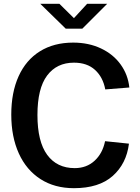

<svg xmlns="http://www.w3.org/2000/svg" viewBox="-20 -975 731 1005"><path d="M508.5 -721.5C465.5 -741.8 417 -752 363 -752C295.7 -752 237.7 -736.8 189 -706.5C140.3 -676.2 103.2 -632.7 77.5 -576C51.8 -519.3 39 -452.3 39 -375C39 -297.7 52.2 -230 78.5 -172C104.8 -114 142.7 -69.2 192 -37.5C241.3 -5.8 299.7 10 367 10C454.3 10 522 -11.3 570 -54C618 -96.7 646.3 -153 655 -223L530 -236C521.3 -193.3 503 -159.2 475 -133.5C447 -107.8 412.3 -95 371 -95C309 -95 261 -118.2 227 -164.5C193 -210.8 176 -280.3 176 -373C176 -465.7 192.8 -534.5 226.5 -579.5C260.2 -624.5 307 -647 367 -647C413 -647 449.8 -634.3 477.5 -609C505.2 -583.7 523 -549.7 531 -507L657 -517C652.3 -561.7 637.2 -601.8 611.5 -637.5C585.8 -673.2 551.5 -701.2 508.5 -721.5ZM541 -955H436L367 -880L291 -955H191L324 -825H411Z"/></svg>

Font: Morrison SemiBold
Style: Regular
Weight: 600
Designer: Pablo Impallari, Rodrigo Fuenzalida (Modified by Dan O. Williams)
Version: Version 0.030; ttfautohint (v1.8.1)